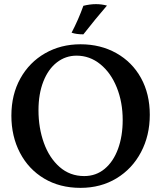

<svg xmlns="http://www.w3.org/2000/svg" viewBox="-20 -899 779 928"><path d="M35 -340Q35 -442 78.5 -520Q122 -598 198 -641.5Q274 -685 369 -685Q466 -685 542.5 -642Q619 -599 661.5 -522Q704 -445 704 -344Q704 -244 661.5 -163.5Q619 -83 543 -37Q467 9 369 9Q269 9 193.5 -36Q118 -81 76.5 -160.5Q35 -240 35 -340ZM573 -319Q573 -405 544.5 -476Q516 -547 465 -588.5Q414 -630 350 -630Q297 -630 255 -597.5Q213 -565 189.5 -505Q166 -445 166 -366Q166 -281 192 -208.5Q218 -136 268 -92Q318 -48 387 -48Q444 -48 486 -83Q528 -118 550.5 -179.5Q573 -241 573 -319ZM326 -741Q359 -804 383 -871Q415 -879 444 -879Q471 -879 497 -872Q445 -812 383 -733Q349 -733 326 -741Z"/></svg>

Font: Vollkorn SC SemiBold
Style: Regular
Weight: 600
Designer: Friedrich Althausen
Foundry: Friedrich Althausen
Version: Version 4.015